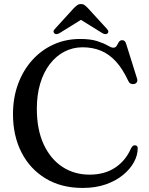

<svg xmlns="http://www.w3.org/2000/svg" viewBox="-20 -908 734 946"><path d="M658.5 -176.5Q658.5 -143 639.8 -108.8Q621 -74.5 586 -45.8Q551 -17 501 0.5Q451 18 387.5 18Q281.5 18 204.5 -28.8Q127.5 -75.5 85.8 -157.2Q44 -239 44 -345.5Q44 -426 68.8 -493.5Q93.5 -561 138.2 -611Q183 -661 243.2 -688.5Q303.5 -716 375 -716Q427 -716 459.5 -705.2Q492 -694.5 510.2 -683.8Q528.5 -673 538 -673Q549.5 -673 554.8 -682.2Q560 -691.5 565.5 -700.8Q571 -710 582.5 -710Q589.5 -710 594.2 -705.5Q599 -701 602 -690.5L655.5 -520Q658.5 -510 654 -502.8Q649.5 -495.5 640 -494Q630.5 -492.5 623.2 -496.2Q616 -500 612 -509.5Q584 -569.5 550.5 -605.8Q517 -642 476.5 -658.5Q436 -675 387 -675Q338.5 -675 297.2 -653.5Q256 -632 225.5 -592.2Q195 -552.5 178.2 -496.8Q161.5 -441 161.5 -372.5Q161.5 -269 195.5 -196.2Q229.5 -123.5 288 -85.5Q346.5 -47.5 421 -47.5Q495 -47.5 547 -81.8Q599 -116 625.5 -177Q630 -186 635.2 -189.5Q640.5 -193 647 -192Q653 -191 655.8 -187.2Q658.5 -183.5 658.5 -176.5ZM398.5 -822.5H359L483 -745.5Q499.5 -735.5 509.5 -743Q513.5 -746 513.8 -752Q514 -758 507.5 -765L414 -867Q405 -876.5 397.5 -882.2Q390 -888 379 -888Q368 -888 360.2 -882.2Q352.5 -876.5 343 -867L250 -765Q243 -758 243.8 -752Q244.5 -746 248.5 -743Q258 -735.5 274.5 -745.5Z"/></svg>

Font: Fraunces 20pt
Style: Regular
Weight: 400
Version: Version 1.000;[b76b70a41]